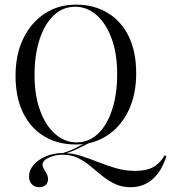

<svg xmlns="http://www.w3.org/2000/svg" viewBox="-20 -602 726 815"><path d="M146 192.7Q127.4 192.7 115.3 180.2Q103.2 167.7 103.2 146.8Q103.2 120.2 123 97.6Q142.7 75 175.4 61.3Q208.1 47.6 246.8 47.6Q284.7 47.6 321 58.9Q357.3 70.2 394.4 85.1Q431.5 100 471.4 111.7Q511.3 123.4 554.8 123.4Q600.8 123.4 629.8 107.7Q658.9 91.9 679 57.3L686.3 60.5Q666.9 124.2 627.8 158.5Q588.7 192.7 534.7 192.7Q497.6 192.7 468.5 179Q439.5 165.3 413.7 144.4Q387.9 123.4 363.3 102.8Q338.7 82.3 310.5 68.5Q282.3 54.8 246.8 54.8Q212.9 54.8 186.7 67.3Q160.5 79.8 160.5 96.8Q160.5 104.8 166.5 114.9Q172.6 125 178.2 135.9Q183.9 146.8 183.9 158.9Q183.9 174.2 173.4 183.5Q162.9 192.7 146 192.7ZM257.3 50 243.5 48.4Q266.9 41.9 285.1 33.9Q303.2 25.8 320.2 16.1Q337.1 6.5 356.5 -2Q375.8 -10.5 400.8 -16.1L401.6 -8.9Q370.2 -0.8 348.4 10.1Q326.6 21 306 31Q285.5 41.1 257.3 50ZM301.6 11.3Q225 11.3 167.3 -23.4Q109.7 -58.1 77.8 -123.4Q46 -188.7 46 -280.6Q46 -371 79 -438.7Q112.1 -506.5 169.8 -544.4Q227.4 -582.3 302.4 -582.3Q379 -582.3 436.7 -547.6Q494.4 -512.9 526.2 -448Q558.1 -383.1 558.1 -290.3Q558.1 -200 525.4 -132.3Q492.7 -64.5 434.7 -26.6Q376.6 11.3 301.6 11.3ZM304.8 2.4Q357.3 2.4 396 -34.3Q434.7 -71 456 -136.7Q477.4 -202.4 477.4 -287.1Q477.4 -375 453.6 -439.1Q429.8 -503.2 389.5 -538.3Q349.2 -573.4 299.2 -573.4Q246.8 -573.4 208.1 -536.7Q169.4 -500 148 -434.7Q126.6 -369.4 126.6 -283.9Q126.6 -196.8 150.4 -132.3Q174.2 -67.7 214.9 -32.7Q255.6 2.4 304.8 2.4Z"/></svg>

Font: Playfair 144pt SemiCondensed Light
Style: Regular
Weight: 300
Width: 4
Designer: Claus Eggers Sørensen
Foundry: Claus Eggers Sørensen
Version: Version 2.203